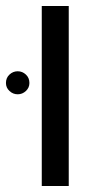

<svg xmlns="http://www.w3.org/2000/svg" viewBox="-54 -619 334 639"><path d="M174.8 -599.1V0H85V-599.1ZM-34.2 -342.8Q-34.2 -359.9 -22.5 -370.8Q-10.7 -381.8 4.9 -381.8Q20.5 -381.8 32.2 -370.8Q43.9 -359.9 43.9 -342.8Q43.9 -327.1 32.2 -316.2Q20.5 -305.2 4.9 -305.2Q-10.7 -305.2 -22.5 -316.2Q-34.2 -327.1 -34.2 -342.8Z"/></svg>

Font: Arimo
Style: Regular
Weight: 400
Designer: Steve Matteson
Foundry: Monotype Imaging Inc.
Version: Version 1.33